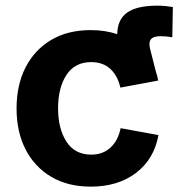

<svg xmlns="http://www.w3.org/2000/svg" viewBox="-20 -661 660 691"><path d="M306.6 10.7Q224.1 10.7 164.3 -24.7Q104.5 -60.1 72 -123.3Q39.6 -186.5 39.6 -270.5Q39.6 -355 72 -418.5Q104.5 -481.9 164.3 -517.3Q224.1 -552.7 306.6 -552.7Q357.9 -552.7 401.9 -538.1Q402.8 -591.3 438 -616Q473.1 -640.6 545.9 -640.6Q561.5 -640.6 576.2 -639.2Q590.8 -637.7 602.1 -635.7L600.1 -526.9Q589.4 -528.8 578.6 -529.8Q567.9 -530.8 558.6 -530.8Q531.2 -530.8 522.5 -518.8Q513.7 -506.8 521.5 -480L541 -403.3Q546.4 -387.7 549.3 -371.1L413.1 -345.7Q403.8 -388.2 377.2 -412.8Q350.6 -437.5 308.1 -437.5Q249.5 -437.5 219.2 -391.4Q189 -345.2 189 -271Q189 -197.8 219.2 -151.1Q249.5 -104.5 308.1 -104.5Q350.6 -104.5 377.9 -130.1Q405.3 -155.8 414.1 -199.7L550.3 -174.8Q534.7 -88.4 469.7 -38.8Q404.8 10.7 306.6 10.7Z"/></svg>

Font: Inter
Style: Bold
Weight: 700
Designer: Rasmus Andersson
Foundry: rsms
Version: Version 4.001;git-9221beed3